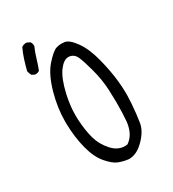

<svg xmlns="http://www.w3.org/2000/svg" viewBox="-186 -875 873 971"><g transform="rotate(-30 250.0 -389.0)"><path d="M280.3 -4.9Q324.2 -4.9 366.2 -46.9Q410.2 -90.8 417.5 -134.8Q425.3 -181.6 429.7 -244.6Q431.6 -270.5 431.6 -286.1Q431.6 -301.8 431.6 -307.6Q431.2 -339.4 427.7 -371.6Q421.4 -435.1 401.9 -511.2Q382.8 -586.4 349.6 -632.3Q317.4 -676.8 292 -680.2Q283.2 -681.6 274.4 -681.6Q257.8 -681.6 243.2 -676.8Q220.7 -669.4 181.2 -625Q141.1 -580.1 116.2 -491.7Q93.3 -408.7 93.3 -331.5Q93.3 -325.2 93.3 -319.3Q95.2 -236.3 112.8 -169.9Q129.9 -104 161.9 -66.9Q193.8 -29.8 219 -19.5Q244.1 -9.3 273.4 -5.4Q276.9 -4.9 280.3 -4.9ZM293.9 -71.8Q252.9 -71.8 220.7 -106.9Q185.1 -146 171.9 -193.1Q158.7 -240.2 154.8 -306.2Q154.3 -318.4 154.3 -329.8Q154.3 -341.3 155 -358.4Q155.8 -375.5 159.2 -400.1Q162.6 -424.8 168.5 -450.7Q186.5 -529.3 214.8 -567.9Q242.7 -605.5 269.5 -605.5Q271.5 -605.5 273.4 -605.5Q301.8 -602.5 314.5 -576.2Q326.2 -552.2 344 -486.1Q361.8 -419.9 364.7 -358.4Q366.7 -312.5 366.7 -288.1Q366.7 -220.2 362.8 -177.2Q359.9 -145.5 347.7 -119.1Q335 -91.8 310.1 -74.2L308.6 -73.2Q300.3 -71.8 293.9 -71.8ZM84 -612.3Q97.7 -612.3 106.9 -619.6Q118.2 -647.9 127 -678.5Q135.7 -709 148.9 -738.3Q149.4 -740.2 149.4 -744.4Q149.4 -748.5 147.7 -754.4Q146 -760.3 141.6 -765.6L125 -773.9Q123 -774.4 121.1 -774.4Q119.1 -774.4 116.7 -774.2Q114.3 -773.9 111.1 -773.2Q107.9 -772.5 104.5 -771.5Q98.6 -769 93.8 -765.1Q80.6 -736.8 71.3 -707.5Q62 -678.2 54.2 -647.9Q56.2 -633.8 64 -620.6L80.1 -612.8Q82 -612.3 84 -612.3Z"/></g></svg>

Font: Bakudai
Style: ExtraLight
Weight: 200
Version: Version 1.48